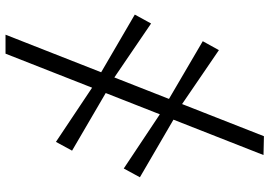

<svg xmlns="http://www.w3.org/2000/svg" viewBox="-157 -640 952 678"><g transform="rotate(90 319.0 -301.0)"><path d="M102.5 155.5 461 -757 527.5 -755.5 169.5 155.5ZM481 -22.5 282.5 -155 239 -180 31.5 -301 63 -358.5 260.5 -224 300.5 -203 512 -79.5ZM575 -262 376 -394.5 333 -419.5 125.5 -541 157 -598 354 -463.5 394 -442.5 606 -319Z"/></g></svg>

Font: Merriweather 60pt Light
Style: Regular
Weight: 300
Version: Version 2.100